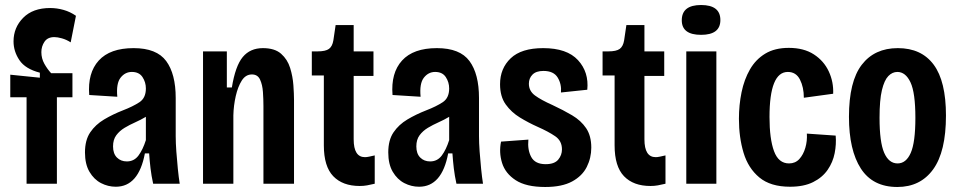

<svg xmlns="http://www.w3.org/2000/svg" viewBox="-20 -733 3829 766"><path d="M86 0V-345H21V-435L139 -423V-443Q81 -458 57.5 -493Q34 -528 34 -568Q34 -623 72.5 -662Q111 -701 180 -701Q207 -701 233.5 -693.5Q260 -686 283 -670L262 -564Q245 -575 227 -580Q209 -585 197 -585Q170 -585 157.5 -566.5Q145 -548 145 -525Q145 -500 157 -478.5Q169 -457 184 -441H269V-345H207V0Z M442 12Q411 12 383 -2.5Q355 -17 337 -47.5Q319 -78 319 -125Q319 -174 340 -205Q361 -236 395.5 -256.5Q430 -277 471 -293Q510 -308 536 -325Q562 -342 562 -380Q562 -405 548.5 -425.5Q535 -446 506 -446Q479 -446 461 -423Q443 -400 448 -347L336 -354Q329 -442 374 -491.5Q419 -541 513 -541Q605 -541 643 -489.5Q681 -438 681 -342V-190Q681 -163 683.5 -128.5Q686 -94 689.5 -59.5Q693 -25 697 0H591Q584 -32 580.5 -61.5Q577 -91 575 -121H558Q533 12 442 12ZM486 -89Q515 -89 532.5 -112.5Q550 -136 562 -174V-267Q542 -255 519.5 -245Q497 -235 477 -223Q457 -211 444 -193.5Q431 -176 431 -149Q431 -120 446.5 -104.5Q462 -89 486 -89Z M790 0V-528H885V-384H905Q919 -470 948.5 -505.5Q978 -541 1029 -541Q1076 -541 1101.5 -518.5Q1127 -496 1137.5 -462Q1148 -428 1150.5 -393Q1153 -358 1153 -334V0H1031V-310Q1031 -337 1029 -366Q1027 -395 1017.5 -415.5Q1008 -436 985 -436Q960 -436 944.5 -411.5Q929 -387 920.5 -349.5Q912 -312 911 -273V0Z M1415 9Q1347 9 1309.5 -30Q1272 -69 1272 -153V-432H1224V-528H1247Q1279 -528 1292.5 -538Q1306 -548 1310 -572L1319 -633H1391V-528H1470V-430H1391V-177Q1391 -106 1436 -106Q1443 -106 1452.5 -108Q1462 -110 1475 -113V0Q1458 4 1444.5 6.5Q1431 9 1415 9Z M1652 12Q1621 12 1593 -2.5Q1565 -17 1547 -47.5Q1529 -78 1529 -125Q1529 -174 1550 -205Q1571 -236 1605.5 -256.5Q1640 -277 1681 -293Q1720 -308 1746 -325Q1772 -342 1772 -380Q1772 -405 1758.5 -425.5Q1745 -446 1716 -446Q1689 -446 1671 -423Q1653 -400 1658 -347L1546 -354Q1539 -442 1584 -491.5Q1629 -541 1723 -541Q1815 -541 1853 -489.5Q1891 -438 1891 -342V-190Q1891 -163 1893.5 -128.5Q1896 -94 1899.5 -59.5Q1903 -25 1907 0H1801Q1794 -32 1790.5 -61.5Q1787 -91 1785 -121H1768Q1743 12 1652 12ZM1696 -89Q1725 -89 1742.5 -112.5Q1760 -136 1772 -174V-267Q1752 -255 1729.5 -245Q1707 -235 1687 -223Q1667 -211 1654 -193.5Q1641 -176 1641 -149Q1641 -120 1656.5 -104.5Q1672 -89 1696 -89Z M2155 13Q2079 13 2037.5 -14Q1996 -41 1983 -83Q1970 -125 1979 -168L2088 -176Q2084 -135 2099.5 -106.5Q2115 -78 2157 -78Q2192 -78 2207 -96Q2222 -114 2222 -137Q2222 -171 2195 -189.5Q2168 -208 2125 -227Q2089 -243 2054.5 -264Q2020 -285 1997.5 -316.5Q1975 -348 1975 -397Q1975 -460 2017.5 -500.5Q2060 -541 2147 -541Q2242 -541 2286 -493Q2330 -445 2323 -375L2218 -364Q2221 -397 2205 -423.5Q2189 -450 2148 -450Q2119 -450 2104.5 -435.5Q2090 -421 2090 -399Q2090 -370 2114.5 -352Q2139 -334 2184 -314Q2227 -294 2262.5 -273Q2298 -252 2318.5 -221.5Q2339 -191 2339 -144Q2339 -103 2321 -67Q2303 -31 2262.5 -9Q2222 13 2155 13Z M2575 9Q2507 9 2469.5 -30Q2432 -69 2432 -153V-432H2384V-528H2407Q2439 -528 2452.5 -538Q2466 -548 2470 -572L2479 -633H2551V-528H2630V-430H2551V-177Q2551 -106 2596 -106Q2603 -106 2612.5 -108Q2622 -110 2635 -113V0Q2618 4 2604.5 6.5Q2591 9 2575 9Z M2718 0V-528H2838V0ZM2777 -594Q2700 -594 2700 -652Q2700 -713 2777 -713Q2854 -713 2854 -653Q2854 -594 2777 -594Z M3132 12Q3054 12 3009.5 -25Q2965 -62 2946.5 -123.5Q2928 -185 2928 -259Q2928 -314 2938.5 -365Q2949 -416 2972 -456Q2995 -496 3033 -519Q3071 -542 3127 -542Q3187 -542 3227 -516Q3267 -490 3286.5 -448Q3306 -406 3304 -359L3187 -343Q3187 -385 3171.5 -415.5Q3156 -446 3123 -446Q3050 -446 3050 -266Q3050 -179 3068 -130Q3086 -81 3128 -81Q3153 -81 3169 -98.5Q3185 -116 3193 -143.5Q3201 -171 3199 -200L3314 -192Q3317 -158 3310 -122Q3303 -86 3282 -55.5Q3261 -25 3224 -6.5Q3187 12 3132 12Z M3560 13Q3462 13 3414.5 -60.5Q3367 -134 3367 -267Q3367 -408 3418 -474.5Q3469 -541 3562 -541Q3656 -541 3705 -475Q3754 -409 3754 -272Q3754 -128 3703 -57.5Q3652 13 3560 13ZM3561 -81Q3595 -81 3613.5 -123Q3632 -165 3632 -263Q3632 -363 3612.5 -404.5Q3593 -446 3560 -446Q3540 -446 3524 -429.5Q3508 -413 3498.5 -373.5Q3489 -334 3489 -263Q3489 -166 3507.5 -123.5Q3526 -81 3561 -81Z"/></svg>

Font: Bricolage Grotesque 10pt Condensed SemiBold
Style: Regular
Weight: 600
Width: 3
Designer: Mathieu Triay
Foundry: Atelier Triay
Version: Version 1.000; ttfautohint (v1.8.4.7-5d5b);gftools[0.9.32]